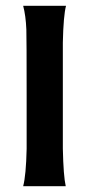

<svg xmlns="http://www.w3.org/2000/svg" viewBox="-20 -643 308 663"><path d="M60 -623H208Q199 -589 197 -496V-312V-130Q199 -35 207 0H60Q70 -38 72 -129V-314Q72 -511 71 -541Q69 -589 60 -623Z"/></svg>

Font: GFS Neohellenic Rg
Style: Bold
Weight: 700
Designer: Designed by Takis Katsoulidis and George D. Matthiopoulos.
Foundry: Designed by Takis Katsoulidis and George D. Matthiopoulos.
Version: Version 1.0